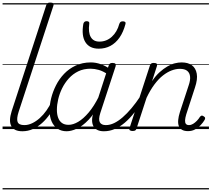

<svg xmlns="http://www.w3.org/2000/svg" viewBox="-20 -1005 1647 1495"><path d="M154 17Q122 17 100.5 7Q79 -3 68 -23.5Q57 -44 58 -73Q59 -102 71 -140L340 -964Q345 -976 351 -980.5Q357 -985 371 -985Q388 -985 394 -979Q400 -973 396 -961L125 -134Q108 -81 117 -56Q126 -31 169 -31Q178 -31 182.5 -23.5Q187 -16 185.5 -7Q184 2 176 9.5Q168 17 154 17ZM0 460H301V470H0ZM0 -20H301V0H0ZM0 -505H301V-500H0ZM0 -980H301V-970H0Z M155 17Q144 17 139.5 9.5Q135 2 136.5 -7Q138 -16 146.5 -23.5Q155 -31 170 -31Q200 -31 230.5 -45.5Q261 -60 289.5 -85.5Q318 -111 342 -145Q366 -179 383 -217Q388 -228 396.5 -228Q405 -228 412 -220.5Q419 -213 415 -203Q396 -157 368.5 -117Q341 -77 307.5 -47Q274 -17 235.5 0Q197 17 155 17ZM301 460V470ZM301 -20V0ZM301 -505V-500ZM301 -980V-970Z M499 17Q458 17 428 -3Q398 -23 382 -59.5Q366 -96 366 -146Q366 -190 378.5 -240.5Q391 -291 416 -340.5Q441 -390 479 -430Q517 -470 569.5 -494.5Q622 -519 688 -519Q726 -519 765.5 -505Q805 -491 836 -467L824 -423Q783 -451 749.5 -460.5Q716 -470 685 -470Q631 -470 589 -449.5Q547 -429 515.5 -394Q484 -359 463.5 -317Q443 -275 433 -231.5Q423 -188 423 -150Q423 -114 433 -87.5Q443 -61 463 -47Q483 -33 514 -33Q549 -33 589 -56.5Q629 -80 670.5 -129Q712 -178 750 -254L763 -214Q719 -124 671 -73.5Q623 -23 578.5 -3Q534 17 499 17ZM788 17Q759 17 738.5 7Q718 -3 707.5 -22.5Q697 -42 697 -69Q697 -96 708 -130L826 -494Q830 -506 836.5 -510.5Q843 -515 856 -515Q874 -515 879 -507.5Q884 -500 880 -488L761 -125Q745 -74 757.5 -52.5Q770 -31 803 -31Q812 -31 816 -23.5Q820 -16 818.5 -7Q817 2 809.5 9.5Q802 17 788 17ZM301 460H936V470H301ZM301 -20H936V0H301ZM301 -505H936V-500H301ZM301 -980H936V-970H301Z M790 17Q779 17 774.5 9.5Q770 2 771.5 -7Q773 -16 781.5 -23.5Q790 -31 805 -31Q836 -31 868.5 -46.5Q901 -62 935 -91.5Q969 -121 1004 -162.5Q1039 -204 1074 -257Q1081 -268 1090 -266.5Q1099 -265 1103.5 -257Q1108 -249 1102 -239Q1065 -178 1027.5 -130Q990 -82 951.5 -49.5Q913 -17 872.5 0Q832 17 790 17ZM936 460V470ZM936 -20V0ZM936 -505V-500ZM936 -980V-970Z M749 -626Q677 -626 645 -676.5Q613 -727 629 -820Q632 -830 638 -835Q644 -840 655 -840Q667 -840 672 -834.5Q677 -829 675 -820Q666 -753 686.5 -717Q707 -681 754 -681Q809 -681 850.5 -718.5Q892 -756 909 -819Q913 -830 919 -834.5Q925 -839 937 -839Q949 -839 954.5 -833.5Q960 -828 957 -818Q940 -754 910 -711.5Q880 -669 839.5 -647.5Q799 -626 749 -626Z M1444 16Q1416 16 1398 6Q1380 -4 1372.5 -23.5Q1365 -43 1367.5 -70.5Q1370 -98 1381 -133L1449 -340Q1463 -380 1460 -409Q1457 -438 1437.5 -453.5Q1418 -469 1380 -469Q1350 -469 1316.5 -456.5Q1283 -444 1249 -417.5Q1215 -391 1182.5 -347.5Q1150 -304 1121 -243L1043 -4Q1040 6 1033.5 10.5Q1027 15 1012 15Q1000 15 992 10Q984 5 988 -6L1147 -494Q1151 -506 1157.5 -510.5Q1164 -515 1177 -515Q1194 -515 1200 -509Q1206 -503 1202 -491L1164 -373Q1192 -415 1222.5 -442.5Q1253 -470 1283 -487.5Q1313 -505 1341 -512Q1369 -519 1394 -519Q1444 -519 1474 -497Q1504 -475 1512 -431.5Q1520 -388 1498 -323L1430 -114Q1422 -87 1421 -68.5Q1420 -50 1427.5 -40.5Q1435 -31 1451 -31Q1468 -31 1483.5 -40.5Q1499 -50 1513 -64.5Q1527 -79 1536 -94Q1541 -101 1548 -104Q1555 -107 1565 -100Q1576 -94 1577 -86.5Q1578 -79 1573 -71Q1562 -52 1543 -31.5Q1524 -11 1499.5 2.5Q1475 16 1444 16ZM936 460H1607V470H936ZM936 -20H1607V0H936ZM936 -505H1607V-500H936ZM936 -980H1607V-970H936Z"/></svg>

Font: Playwrite NO Guides
Style: Regular
Weight: 400
Designer: Veronika Burian, José Scaglione
Foundry: TypeTogether
Version: Version 1.003